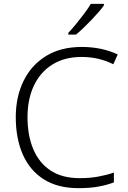

<svg xmlns="http://www.w3.org/2000/svg" viewBox="-20 -968 663 998"><path d="M388 10Q280 10 207.5 -36Q135 -82 98.5 -165Q62 -248 62 -359Q62 -465 102.5 -547.5Q143 -630 219.5 -677Q296 -724 405 -724Q457 -724 504.5 -714Q552 -704 592 -685L569 -634Q531 -653 490 -662.5Q449 -672 404 -672Q316 -672 253 -633Q190 -594 156.5 -523.5Q123 -453 123 -359Q123 -263 153.5 -191.5Q184 -120 244 -81Q304 -42 394 -42Q447 -42 490.5 -50Q534 -58 572 -71V-20Q535 -6 491 2Q447 10 388 10ZM520 -940Q509 -924 492 -904.5Q475 -885 455 -864Q435 -843 414.5 -823.5Q394 -804 375 -788H335V-797Q354 -817 376 -844Q398 -871 419 -899Q440 -927 452 -948H520Z"/></svg>

Font: Noto Sans Symbols Light
Style: Regular
Weight: 300
Version: Version 2.002